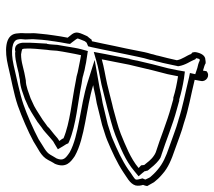

<svg xmlns="http://www.w3.org/2000/svg" viewBox="-57 -653 721 647"><g transform="rotate(90 303.5 -329.5)"><path d="M156 -630C155 -625 156 -621 157 -617L162 -613C167 -598 180 -583 183 -565C178 -544 174 -524 168 -503C167 -495 163 -487 162 -479C157 -464 154 -448 151 -432C146 -407 141 -381 135 -355C130 -329 124 -303 119 -279C117 -278 116 -278 114 -278C110 -272 106 -268 102 -263C99 -256 91 -240 90 -232C87 -216 101 -206 107 -197C104 -181 101 -165 99 -149C97 -135 95 -121 94 -108C93 -96 91 -83 92 -74V-52C91 -41 92 -32 93 -23C99 16 154 15 201 4C246 -7 295 -15 336 -29C375 -43 422 -63 457 -82C479 -97 506 -106 519 -131L526 -144C528 -148 530 -151 532 -154C548 -192 525 -208 506 -221C444 -256 344 -259 267 -283L278 -285C294 -289 311 -292 328 -295C350 -300 378 -308 401 -313C418 -319 438 -324 452 -330C490 -346 528 -363 561 -385C576 -396 599 -406 605 -426C607 -436 605 -445 603 -451C605 -455 606 -460 607 -465C602 -473 599 -480 594 -488C587 -497 579 -506 567 -516C545 -536 517 -547 485 -558C462 -566 422 -582 394 -589C347 -605 301 -612 249 -625L253 -647C256 -663 236 -679 220 -665L218 -653C209 -656 199 -658 193 -662C189 -662 185 -662 181 -661C167 -661 159 -646 156 -630ZM176 -630C177 -635 178 -639 179 -641L182 -642H184C194 -637 201 -636 209 -634L230 -627L226 -609L241 -606C294 -593 340 -585 385 -570H386C412 -563 452 -547 476 -539C508 -528 531 -518 552 -500C563 -491 570 -483 577 -475C581 -469 582 -464 585 -459L584 -456L581 -449L583 -442C584 -437 586 -431 585 -427C583 -421 569 -415 551 -401C520 -380 485 -364 447 -348C436 -343 416 -338 399 -332C374 -326 348 -320 328 -315C311 -312 293 -309 278 -305L182 -288L258 -264C338 -239 437 -235 493 -204C514 -190 523 -182 514 -160C513 -159 510 -153 508 -150L501 -138C492 -123 476 -117 449 -99C415 -81 369 -61 332 -48C294 -35 246 -26 200 -15C151 -4 116 -10 113 -29C111 -37 112 -44 113 -54V-55L112 -79V-80C112 -84 113 -97 114 -110C115 -123 117 -136 119 -149V-150C121 -165 124 -181 127 -197L128 -205L124 -210C114 -224 109 -228 110 -232C110 -233 116 -248 119 -255C120 -257 123 -259 124 -261L136 -266L139 -278C144 -302 150 -329 155 -355C161 -382 165 -406 171 -432C174 -448 178 -462 182 -476V-478V-479C183 -485 187 -495 188 -502C194 -523 197 -543 202 -564L203 -568V-571C199 -595 186 -611 182 -622L180 -627ZM138 -202C135 -186 133 -173 131 -161V-160V-159C130 -148 130 -138 128 -128L127 -127V-126C126 -102 123 -71 124 -51C124 -45 124 -42 125 -39C131 -12 155 -21 155 -21L157 -20H160C175 -20 189 -23 202 -26L227 -32C233 -33 241 -34 249 -36C275 -37 298 -48 314 -53L316 -54L343 -66L344 -67C362 -76 380 -89 392 -96L393 -97C398 -100 403 -105 409 -109C415 -113 421 -117 426 -122L443 -137L456 -148C462 -152 462 -151 463 -152L483 -164L473 -181C468 -189 467 -190 466 -192L463 -199L457 -202C400 -226 325 -231 262 -244C248 -246 240 -247 232 -250H231L216 -254C206 -256 199 -257 191 -259L152 -265L146 -243C142 -228 140 -214 138 -202ZM155 -285 183 -293C209 -301 232 -304 265 -311C288 -317 311 -322 333 -328L345 -331C373 -339 408 -347 436 -358C475 -374 521 -391 557 -422L574 -436L562 -450C560 -452 559 -455 557 -456C557 -459 557 -459 556 -461L555 -466L553 -469C545 -479 532 -495 520 -504C508 -513 509 -510 505 -512L503 -513H502C455 -528 401 -551 348 -565C338 -568 327 -571 323 -572L320 -573H315C292 -580 269 -585 244 -589L221 -592L217 -569C215 -559 212 -546 210 -535C201 -501 192 -466 184 -430V-429C182 -420 181 -412 179 -406L178 -405V-404C175 -388 171 -370 168 -353L162 -323ZM166 -242 183 -239C192 -237 199 -236 208 -234L223 -231C232 -228 242 -226 255 -224C319 -211 394 -205 446 -183C448 -177 452 -174 455 -169L446 -163L432 -151C426 -146 419 -141 412 -135C408 -130 404 -127 399 -124C394 -120 390 -117 384 -113C371 -105 352 -92 337 -84L311 -72C293 -66 271 -56 251 -56C242 -54 233 -53 225 -51L200 -45C188 -42 176 -40 163 -40C160 -41 144 -42 145 -46C144 -48 144 -51 144 -53C142 -75 146 -102 148 -128C150 -139 150 -150 151 -161C153 -174 155 -187 158 -202C160 -214 163 -228 166 -242ZM180 -312 182 -323 188 -353C191 -370 195 -387 198 -404C200 -412 202 -420 204 -429C212 -465 221 -500 230 -534C232 -546 235 -557 237 -569C262 -565 287 -560 309 -553H314C320 -551 329 -549 339 -546C391 -532 445 -509 493 -494C497 -492 502 -490 504 -488C518 -479 526 -467 536 -455C536 -452 537 -449 537 -445C539 -442 544 -439 546 -436C514 -409 470 -392 431 -376C406 -366 372 -358 344 -350L331 -347C309 -341 286 -336 263 -330C232 -323 208 -320 180 -312Z"/></g></svg>

Font: Scribbler
Style: ClrIta
Weight: 400
Designer: Mew Too
Foundry: Cannot Into Space Fonts
Version: Version 1.001